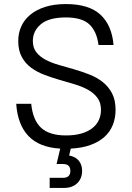

<svg xmlns="http://www.w3.org/2000/svg" viewBox="-20 -727 650 947"><path d="M277 6Q174 0 120.5 -56Q67 -112 60 -215H134Q142 -134 183 -96.5Q224 -59 305 -59Q349 -59 381.5 -68.5Q414 -78 435.5 -95Q457 -112 467.5 -135Q478 -158 478 -185Q478 -221 460.5 -244.5Q443 -268 414.5 -284Q386 -300 349 -311Q312 -322 274 -333Q236 -344 199 -358Q162 -372 133.5 -393Q105 -414 87.5 -446Q70 -478 70 -525Q70 -564 85 -597Q100 -630 129.5 -654.5Q159 -679 203 -693Q247 -707 305 -707Q419 -707 475.5 -654.5Q532 -602 540 -505H466Q457 -573 420.5 -607Q384 -641 305 -641Q221 -641 181.5 -607.5Q142 -574 142 -525Q142 -491 159.5 -469Q177 -447 205.5 -432Q234 -417 271 -406.5Q308 -396 346 -385Q384 -374 421 -359.5Q458 -345 486.5 -322.5Q515 -300 532.5 -267Q550 -234 550 -185Q550 -145 536.5 -111Q523 -77 495.5 -52Q468 -27 426.5 -12Q385 3 329 6L321 40Q353 46 369 66Q385 86 385 116Q385 153 361 176.5Q337 200 295 200H225V150H291Q327 150 327 116Q327 82 291 82H259Z"/></svg>

Font: Retni Sans
Style: Regular
Weight: 400
Designer: Vitaly Kuzmin
Foundry: ParaType Ltd.
Version: Version 1.00;March 2, 2019;FontCreator 11.5.0.2425 64-bit; t